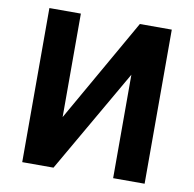

<svg xmlns="http://www.w3.org/2000/svg" viewBox="-79 -779 867 859"><g transform="rotate(10 355.0 -350.0)"><path d="M77 -700H220V-230L488 -700H633V0H490V-470L219 0H77Z"/></g></svg>

Font: Golos UI
Style: Bold
Weight: 700
Designer: A.Korolkova, Vitaly Kuzmin
Foundry: ParaType Ltd
Version: Version 2.000